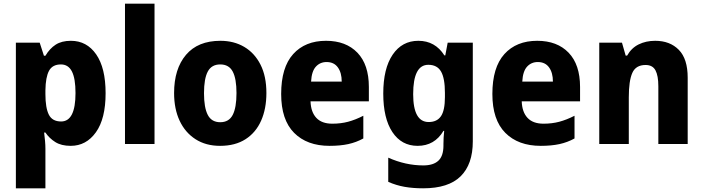

<svg xmlns="http://www.w3.org/2000/svg" viewBox="-20 -873 3810 1040"><path d="M364 -652Q450 -652 501 -578.5Q552 -505 552 -368Q552 -230 499.5 -156.5Q447 -83 363 -83Q312 -83 279.5 -103.5Q247 -124 226 -155H219Q222 -131 224 -109Q226 -87 226 -67V147H66V-642H195L218 -571H226Q249 -610 281.5 -631Q314 -652 364 -652ZM310 -524Q264 -524 245.5 -489.5Q227 -455 226 -384V-363Q226 -289 244.5 -252Q263 -215 311 -215Q389 -215 389 -369Q389 -448 369.5 -486Q350 -524 310 -524Z M817 -93H657V-853H817Z M1423 -369Q1423 -284 1394.5 -219.5Q1366 -155 1310 -119Q1254 -83 1172 -83Q1095 -83 1039 -119Q983 -155 953 -219Q923 -283 923 -369Q923 -500 987.5 -576Q1052 -652 1174 -652Q1247 -652 1303 -619Q1359 -586 1391 -523Q1423 -460 1423 -369ZM1085 -368Q1085 -290 1105.5 -250.5Q1126 -211 1173 -211Q1220 -211 1240.5 -250.5Q1261 -290 1261 -369Q1261 -447 1240.5 -485.5Q1220 -524 1173 -524Q1126 -524 1105.5 -485.5Q1085 -447 1085 -368Z M1746 -652Q1854 -652 1916 -587.5Q1978 -523 1978 -402V-324H1662Q1664 -266 1693.5 -234.5Q1723 -203 1780 -203Q1826 -203 1865.5 -213.5Q1905 -224 1948 -246V-123Q1910 -102 1866.5 -92.5Q1823 -83 1765 -83Q1643 -83 1573 -153.5Q1503 -224 1503 -364Q1503 -508 1568 -580Q1633 -652 1746 -652ZM1749 -537Q1714 -537 1691 -512Q1668 -487 1665 -431H1831Q1831 -479 1810 -508Q1789 -537 1749 -537Z M2246 -652Q2337 -652 2387 -573H2392L2405 -642H2541V-107Q2541 17 2475 82Q2409 147 2272 147Q2217 147 2171.5 139Q2126 131 2083 112V-19Q2177 23 2273 23Q2327 23 2354.5 -2.5Q2382 -28 2382 -84V-93Q2382 -109 2383 -128Q2384 -147 2386 -164H2382Q2334 -83 2242 -83Q2155 -83 2105.5 -157.5Q2056 -232 2056 -366Q2056 -502 2107 -577Q2158 -652 2246 -652ZM2300 -522Q2218 -522 2218 -363Q2218 -212 2302 -212Q2347 -212 2368.5 -243.5Q2390 -275 2390 -347V-370Q2390 -449 2369 -485.5Q2348 -522 2300 -522Z M2890 -652Q2998 -652 3060 -587.5Q3122 -523 3122 -402V-324H2806Q2808 -266 2837.5 -234.5Q2867 -203 2924 -203Q2970 -203 3009.5 -213.5Q3049 -224 3092 -246V-123Q3054 -102 3010.5 -92.5Q2967 -83 2909 -83Q2787 -83 2717 -153.5Q2647 -224 2647 -364Q2647 -508 2712 -580Q2777 -652 2890 -652ZM2893 -537Q2858 -537 2835 -512Q2812 -487 2809 -431H2975Q2975 -479 2954 -508Q2933 -537 2893 -537Z M3529 -652Q3609 -652 3657 -603Q3705 -554 3705 -452V-93H3546V-406Q3546 -463 3530.5 -492Q3515 -521 3477 -521Q3424 -521 3405 -478Q3386 -435 3386 -346V-93H3226V-642H3349L3369 -572H3377Q3400 -613 3439.5 -632.5Q3479 -652 3529 -652Z"/></svg>

Font: Noto Sans Telugu UI SemiCondensed ExtraBold
Style: Regular
Weight: 800
Width: 4
Designer: Jelle Bosma - Monotype Design Team
Foundry: Monotype Imaging Inc.
Version: Version 2.005; ttfautohint (v1.8.4.7-5d5b)